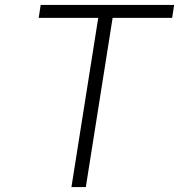

<svg xmlns="http://www.w3.org/2000/svg" viewBox="-20 -754 722 774"><path d="M268 0 376 -682H136L144 -734H682L674 -682H434L326 0Z"/></svg>

Font: Exo Thin Light
Style: Italic
Weight: 300
Italic angle: -9°
Version: Version 2.000